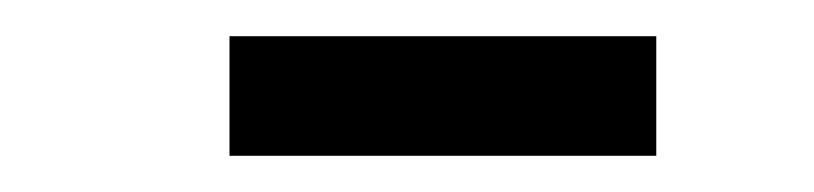

<svg xmlns="http://www.w3.org/2000/svg" viewBox="-20 -679 445 105"><path d="M105.5 -593.8V-659.2H338.9V-593.8Z"/></svg>

Font: Puritan
Style: Regular
Weight: 400
Version: 2.0a